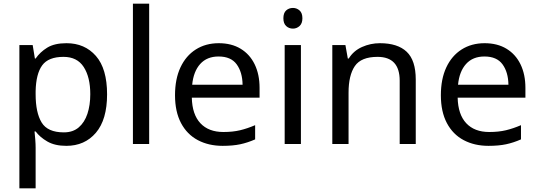

<svg xmlns="http://www.w3.org/2000/svg" viewBox="-20 -780 2917 1040"><path d="M340 -546Q439 -546 499.5 -477Q560 -408 560 -269Q560 -132 499.5 -61Q439 10 339 10Q277 10 236.5 -13.5Q196 -37 173 -68H167Q169 -51 171 -25Q173 1 173 20V240H85V-536H157L169 -463H173Q197 -498 236 -522Q275 -546 340 -546ZM324 -472Q242 -472 208.5 -426Q175 -380 173 -286V-269Q173 -170 205.5 -116.5Q238 -63 326 -63Q375 -63 406.5 -90Q438 -117 453.5 -163.5Q469 -210 469 -270Q469 -362 433.5 -417Q398 -472 324 -472Z M788 0H700V-760H788Z M1165 -546Q1234 -546 1283.5 -516Q1333 -486 1359.5 -431.5Q1386 -377 1386 -304V-251H1019Q1021 -160 1065.5 -112.5Q1110 -65 1190 -65Q1241 -65 1280.5 -74.5Q1320 -84 1362 -102V-25Q1321 -7 1281 1.5Q1241 10 1186 10Q1110 10 1051.5 -21Q993 -52 960.5 -113.5Q928 -175 928 -264Q928 -352 957.5 -415Q987 -478 1040.5 -512Q1094 -546 1165 -546ZM1164 -474Q1101 -474 1064.5 -433.5Q1028 -393 1021 -321H1294Q1293 -389 1262 -431.5Q1231 -474 1164 -474Z M1567 -737Q1587 -737 1602.5 -723.5Q1618 -710 1618 -681Q1618 -653 1602.5 -639Q1587 -625 1567 -625Q1545 -625 1530 -639Q1515 -653 1515 -681Q1515 -710 1530 -723.5Q1545 -737 1567 -737ZM1610 -536V0H1522V-536Z M2038 -546Q2134 -546 2183 -499.5Q2232 -453 2232 -349V0H2145V-343Q2145 -472 2025 -472Q1936 -472 1902 -422Q1868 -372 1868 -278V0H1780V-536H1851L1864 -463H1869Q1895 -505 1941 -525.5Q1987 -546 2038 -546Z M2605 -546Q2674 -546 2723.5 -516Q2773 -486 2799.5 -431.5Q2826 -377 2826 -304V-251H2459Q2461 -160 2505.5 -112.5Q2550 -65 2630 -65Q2681 -65 2720.5 -74.5Q2760 -84 2802 -102V-25Q2761 -7 2721 1.5Q2681 10 2626 10Q2550 10 2491.5 -21Q2433 -52 2400.5 -113.5Q2368 -175 2368 -264Q2368 -352 2397.5 -415Q2427 -478 2480.5 -512Q2534 -546 2605 -546ZM2604 -474Q2541 -474 2504.5 -433.5Q2468 -393 2461 -321H2734Q2733 -389 2702 -431.5Q2671 -474 2604 -474Z"/></svg>

Font: Noto Sans Gothic
Style: Regular
Weight: 400
Designer: Monotype Design Team
Foundry: Monotype Imaging Inc.
Version: Version 2.001; ttfautohint (v1.8.4.7-5d5b)